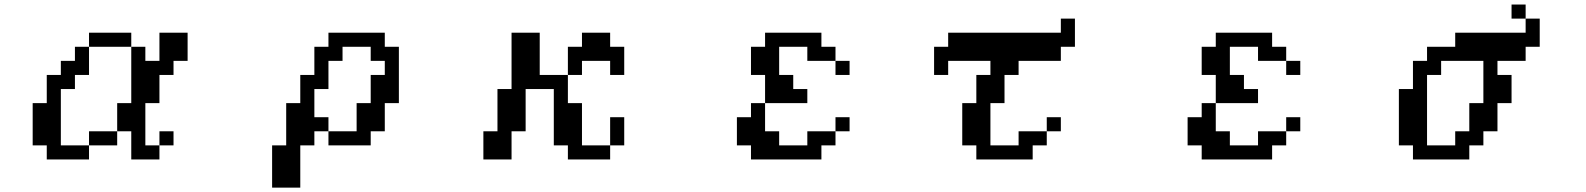

<svg xmlns="http://www.w3.org/2000/svg" viewBox="-20 -692 7040 852"><path d="M125 -46.9V-234.4H187.5V-359.4H250V-421.9H312.5V-484.4H375V-546.9H562.5V-484.4H625V-421.9H687.5V-546.9H812.5V-421.9H750V-359.4H687.5V-234.4H625V-46.9H687.5V15.6H562.5V-109.4H500V-234.4H562.5V-484.4H375V-359.4H312.5V-296.9H250V-46.9H375V-109.4H500V-46.9H375V15.6H187.5V-46.9ZM687.5 -46.9V-109.4H750V-46.9Z M1375 -171.9H1437.5V-109.4H1562.5V-234.4H1625V-359.4H1687.5V-421.9H1625V-484.4H1500V-421.9H1437.5V-296.9H1375ZM1187.5 -46.9H1250V-234.4H1312.5V-359.4H1375V-484.4H1437.5V-546.9H1687.5V-484.4H1750V-234.4H1687.5V-109.4H1625V-46.9H1437.5V-109.4H1375V-46.9H1312.5V140.6H1187.5Z M2125 15.6V-109.4H2187.5V-296.9H2250V-546.9H2375V-359.4H2500V-484.4H2562.5V-546.9H2687.5V-484.4H2750V-359.4H2687.5V-421.9H2562.5V-359.4H2500V-234.4H2562.5V-46.9H2687.5V-171.9H2750V-46.9H2687.5V15.6H2500V-46.9H2437.5V-296.9H2312.5V-109.4H2250V15.6Z M3312.5 -359.4V-484.4H3375V-546.9H3625V-484.4H3687.5V-421.9H3750V-359.4H3687.5V-421.9H3562.5V-484.4H3437.5V-359.4H3500V-296.9H3562.5V-234.4H3375V-359.4ZM3250 -46.9V-171.9H3312.5V-234.4H3375V-109.4H3437.5V-46.9H3562.5V-109.4H3687.5V-171.9H3750V-109.4H3687.5V-46.9H3625V15.6H3312.5V-46.9Z M4125 -359.4V-484.4H4187.5V-546.9H4687.5V-609.4H4750V-484.4H4687.5V-421.9H4500V-359.4H4437.5V-234.4H4375V-46.9H4500V-109.4H4625V-171.9H4687.5V-109.4H4625V-46.9H4562.5V15.6H4312.5V-46.9H4250V-234.4H4312.5V-359.4H4375V-421.9H4187.5V-359.4Z M5312.5 -359.4V-484.4H5375V-546.9H5625V-484.4H5687.5V-421.9H5750V-359.4H5687.5V-421.9H5562.5V-484.4H5437.5V-359.4H5500V-296.9H5562.5V-234.4H5375V-359.4ZM5250 -46.9V-171.9H5312.5V-234.4H5375V-109.4H5437.5V-46.9H5562.5V-109.4H5687.5V-171.9H5750V-109.4H5687.5V-46.9H5625V15.6H5312.5V-46.9Z M6312.5 -46.9H6437.5V-109.4H6500V-234.4H6562.5V-421.9H6375V-359.4H6312.5ZM6187.5 -46.9V-296.9H6250V-421.9H6312.5V-484.4H6437.5V-546.9H6750V-609.4H6812.5V-484.4H6750V-421.9H6625V-359.4H6687.5V-234.4H6625V-109.4H6562.5V-46.9H6500V15.6H6250V-46.9ZM6750 -609.4H6687.5V-671.9H6750Z"/></svg>

Font: KH Dot Dougenzaka 16
Style: Regular
Weight: 400
Designer: Original version for X68000 by Keitarou Hiraki (http://hp.vector.co.jp/authors/VA000874/) / TrueType conversion by Homem
Version: Version 1.00.20150527